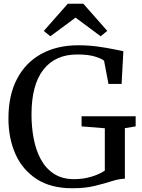

<svg xmlns="http://www.w3.org/2000/svg" viewBox="-20 -993 755 1024"><path d="M365 11Q251 11 175.2 -38.2Q99.5 -87.5 62.2 -171.8Q25 -256 25 -361Q25 -485 70.8 -572.2Q116.5 -659.5 200.2 -705.5Q284 -751.5 396.5 -751.5Q451 -751.5 499 -745Q547 -738.5 583.2 -731Q619.5 -723.5 638 -720L628.5 -545.5H558.5L535 -669Q524.5 -679 488.5 -690.8Q452.5 -702.5 391.5 -702.5Q274.5 -702.5 211.2 -621.2Q148 -540 148 -382Q148 -315 159.8 -253.2Q171.5 -191.5 198 -142.8Q224.5 -94 268.2 -65.8Q312 -37.5 375.5 -37.5Q423.5 -37.5 466.2 -50.2Q509 -63 539 -83V-309L415 -319V-373H703.5V-319L646 -309.5V-40Q614 -39 575.2 -26.5Q536.5 -14 485.2 -1.5Q434 11 365 11ZM341.5 -973H424.5L552 -828.5L517 -799.5L383 -899L248.5 -799.5L213.5 -828Z"/></svg>

Font: Merriweather Text
Style: Regular
Weight: 400
Designer: Eben Sorkin
Foundry: Eben Sorkin
Version: Version 2.100; ttfautohint (v1.7.19-72a1) -l 8 -r 50 -G 200 